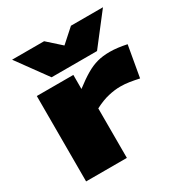

<svg xmlns="http://www.w3.org/2000/svg" viewBox="-181 -928 1015 1065"><g transform="rotate(-30 326.5 -395.0)"><path d="M298 -547V-457Q346 -494 383.5 -516Q421 -538 456.5 -547.5Q492 -557 535 -557Q561 -557 588.5 -553.5Q616 -550 644 -544L609 -345Q577 -352 548.5 -356.5Q520 -361 491 -361Q455 -361 414 -351.5Q373 -342 325 -317V0H64V-547ZM628 -790 478 -596H187L46 -790H251L337 -713L423 -790Z"/></g></svg>

Font: Georama ExtraExtended ExtraBold
Style: Regular
Weight: 800
Width: 8
Designer: Jean-Baptiste Levee
Foundry: Production Type
Version: Version 1.000